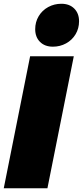

<svg xmlns="http://www.w3.org/2000/svg" viewBox="-25 -1000 440 1020"><path d="M367 -701 227 0H-5L135 -701ZM395 -887Q395 -849 376.5 -818Q358 -787 326 -769.5Q294 -752 256 -752Q213 -752 187.5 -777.5Q162 -803 162 -845Q162 -883 180.5 -914Q199 -945 231 -962.5Q263 -980 301 -980Q344 -980 369.5 -954.5Q395 -929 395 -887Z"/></svg>

Font: Gontserrat Black
Style: Italic
Weight: 900
Italic angle: -11.3°
Designer: Julieta Ulanovsky
Foundry: Julieta Ulanovsky
Version: Version 6.001